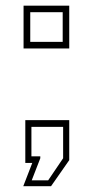

<svg xmlns="http://www.w3.org/2000/svg" viewBox="-20 -560 319 660"><path d="M60 80 91 0H67V-147H218V-9.5L155.5 80ZM89 60H145.5L197 -16V-124H88V-22.5H118.5V-16ZM61 -393.5V-540.5H218V-393.5ZM84 -416H195.5V-518H84Z"/></svg>

Font: Tourney Thin ExtraLight
Style: Regular
Weight: 250
Version: Version 1.015